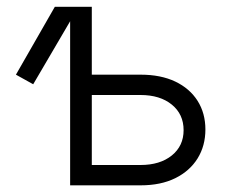

<svg xmlns="http://www.w3.org/2000/svg" viewBox="-20 -556 685 576"><path d="M79.6 -303.2 27.8 -332 144.5 -535.6H215.8ZM243.7 -332H401.9Q462.4 -332 505.9 -311.3Q549.3 -290.5 572.8 -253.4Q596.2 -216.3 596.2 -167.5Q596.2 -118.7 572.8 -80.8Q549.3 -43 505.9 -21.5Q462.4 0 401.9 0H190.4V-535.6H255.4V-61H401.4Q460 -61 495.4 -89.6Q530.8 -118.2 530.8 -165.5Q530.8 -213.4 495.4 -242.2Q460 -271 401.4 -271H243.7Z"/></svg>

Font: Inter 20pt Light
Style: Regular
Weight: 300
Version: Version 4.001;git-66647c0bb